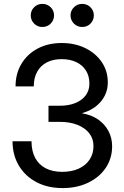

<svg xmlns="http://www.w3.org/2000/svg" viewBox="-20 -962 642 994"><path d="M304.2 11.7Q226.6 11.7 168.2 -19.3Q109.9 -50.3 77.4 -105Q44.9 -159.7 44.9 -230.5H143.1Q143.1 -180.7 161.9 -145Q180.7 -109.4 216.6 -90.8Q252.4 -72.3 302.2 -72.3Q350.1 -72.3 386.7 -88.6Q423.3 -105 443.6 -135.3Q463.9 -165.5 463.9 -206.5Q463.9 -244.1 442.1 -272Q420.4 -299.8 381.3 -315.4Q342.3 -331.1 290.5 -331.1H231V-414.6H290.5Q335.9 -414.6 370.4 -428.7Q404.8 -442.9 423.8 -468.5Q442.9 -494.1 442.9 -528.8Q442.9 -568.4 425 -596.7Q407.2 -625 375 -640.4Q342.8 -655.8 298.8 -655.8Q254.4 -655.8 222.2 -638.9Q189.9 -622.1 172.4 -590.3Q154.8 -558.6 154.8 -514.6H60.5Q60.5 -580.6 90.8 -631.3Q121.1 -682.1 175 -710.7Q229 -739.3 299.3 -739.3Q367.7 -739.3 421.6 -712.9Q475.6 -686.5 506.8 -640.6Q538.1 -594.7 538.1 -535.2Q538.1 -479 502.4 -436.5Q466.8 -394 405.8 -376.5V-375Q453.1 -367.7 487.8 -343.5Q522.5 -319.3 541.5 -283.7Q560.5 -248 560.5 -205.1Q560.5 -141.6 527.1 -92.5Q493.7 -43.5 435.8 -15.9Q377.9 11.7 304.2 11.7ZM405.8 -822.3Q380.4 -822.3 362.8 -839.8Q345.2 -857.4 345.2 -882.3Q345.2 -907.2 363 -924.6Q380.9 -941.9 405.8 -941.9Q430.7 -941.9 448.2 -924.6Q465.8 -907.2 465.8 -882.3Q465.8 -857.4 448.5 -839.8Q431.2 -822.3 405.8 -822.3ZM199.2 -822.3Q174.3 -822.3 156.7 -839.8Q139.2 -857.4 139.2 -882.3Q139.2 -907.2 156.7 -924.6Q174.3 -941.9 199.2 -941.9Q224.6 -941.9 242.2 -924.6Q259.8 -907.2 259.8 -882.3Q259.8 -857.4 242.2 -839.8Q224.6 -822.3 199.2 -822.3Z"/></svg>

Font: Inter Cardless Display
Style: Regular
Weight: 400
Designer: Rasmus Andersson
Foundry: rsms
Version: Version 4.001;git-9221beed3